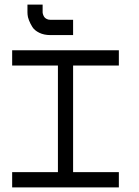

<svg xmlns="http://www.w3.org/2000/svg" viewBox="-20 -820 606 840"><path d="M33.2 -600.1H500V-533.2H299.8V-66.9H500V0H33.2V-66.9H233.4V-533.2H33.2ZM100.1 -799.8H166.5V-766.6Q166.5 -765.1 166.7 -762.9Q167 -760.7 168.9 -755.1Q170.9 -749.5 174.1 -745.1Q177.2 -740.7 184.1 -737.1Q190.9 -733.4 200.2 -733.4H299.8V-666.5H200.2Q172.4 -666.5 151.6 -676.8Q130.9 -687 121.6 -701.9Q112.3 -716.8 106.7 -731.4Q101.1 -746.1 100.6 -756.3L100.1 -766.6Z"/></svg>

Font: Malkor
Style: Regular
Weight: 400
Version: Version 1.3